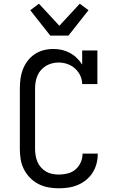

<svg xmlns="http://www.w3.org/2000/svg" viewBox="-20 -1007 640 1035"><path d="M297 8Q269 8 241 3Q213 -2 187.5 -15Q162 -28 142 -48.5Q122 -69 109 -94.5Q96 -120 91.5 -148Q87 -176 87 -205V-530Q87 -557 90.5 -583Q94 -609 103.5 -633.5Q113 -658 129.5 -679.5Q146 -701 168 -715.5Q190 -730 215.5 -736.5Q241 -743 268 -743Q291 -743 313.5 -738Q336 -733 356.5 -722Q377 -711 393.5 -695Q410 -679 423 -659V-735H505V-554H423Q423 -578 412.5 -600Q402 -622 384 -638Q366 -654 343 -662Q320 -670 296 -670Q278 -670 260.5 -665.5Q243 -661 228 -652Q213 -643 201 -629.5Q189 -616 182 -599.5Q175 -583 172 -565.5Q169 -548 169 -530V-205Q169 -187 172 -169Q175 -151 182 -134.5Q189 -118 201 -104.5Q213 -91 228.5 -82Q244 -73 262 -69.5Q280 -66 297 -66Q321 -66 345 -72Q369 -78 387 -93.5Q405 -109 415 -131.5Q425 -154 425 -178V-179H507V-178Q507 -151 500.5 -125.5Q494 -100 480 -77.5Q466 -55 445.5 -38Q425 -21 400.5 -10.5Q376 0 350 4Q324 8 297 8ZM251 -815 143 -952 190 -987 300 -868 410 -987 457 -952 349 -815Z"/></svg>

Font: Iosevka Plex Etoile
Style: Regular
Weight: 400
Designer: Belleve Invis
Foundry: Belleve Invis
Version: Version 25.1.1; ttfautohint (v1.8.4)